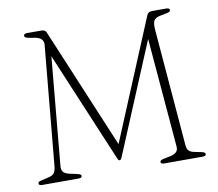

<svg xmlns="http://www.w3.org/2000/svg" viewBox="-78 -791 1002 883"><g transform="rotate(-10 423.5 -350.0)"><path d="M235.5 -10Q235.5 0 219.5 0H49.5Q34 0 34 -10Q34 -18.5 51.5 -21.5L81 -28.5Q101.5 -32.5 109.8 -42.5Q118 -52.5 120 -72.5L172.5 -633Q175 -665.5 134 -672.5L105 -677.5Q86.5 -681 86.5 -689.5Q86.5 -700 103 -700H168.5Q187 -700 192 -687L428 -124L661.5 -685Q667.5 -700 685.5 -700H752Q768 -700 768 -690Q768 -682 750.5 -678.5L720 -672.5Q697.5 -668 690 -656Q682.5 -644 685 -612.5L730 -66.5Q731.5 -47.5 740 -39.2Q748.5 -31 768 -27.5L797.5 -21.5Q815 -18 815 -10Q815 0 799.5 0H619Q603.5 0 603.5 -10Q603.5 -18 621 -21.5L650.5 -27.5Q691.5 -35 689 -65.5L646 -576.5L430.5 -60.5Q426 -50 420.5 -50Q414.5 -50 410.5 -60.5L194 -575.5L147.5 -72.5Q145.5 -52 154.2 -42.5Q163 -33 185 -28.5L217.5 -21.5Q235.5 -17.5 235.5 -10Z"/></g></svg>

Font: Fraunces 9pt S050 Thin
Style: Regular
Weight: 100
Version: Version 1.000; ttfautohint (v1.8.3)